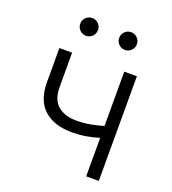

<svg xmlns="http://www.w3.org/2000/svg" viewBox="-135 -840 842 941"><g transform="rotate(20 286.0 -369.5)"><path d="M282.2 -178.7Q189 -178.7 136.2 -225.6Q83.5 -272.5 83.5 -368.7V-545.9H149.9V-368.7Q149.9 -301.3 185.5 -270.8Q221.2 -240.2 281.7 -240.2Q319.3 -240.2 353.8 -246.3Q388.2 -252.4 421.9 -262.7V-545.9H487.8V0H421.9V-200.7Q386.7 -189.9 353.3 -184.3Q319.8 -178.7 282.2 -178.7ZM185.1 -647Q166 -647 152.3 -660.6Q138.7 -674.3 138.7 -693.4Q138.7 -712.4 152.3 -725.8Q166 -739.3 185.1 -739.3Q204.1 -739.3 217.8 -725.8Q231.4 -712.4 231.4 -693.4Q231.4 -674.3 217.8 -660.6Q204.1 -647 185.1 -647ZM388.2 -647Q368.7 -647 355.2 -660.6Q341.8 -674.3 341.8 -693.4Q341.8 -712.4 355.2 -725.8Q368.7 -739.3 388.2 -739.3Q407.2 -739.3 420.7 -725.8Q434.1 -712.4 434.1 -693.4Q434.1 -674.3 420.7 -660.6Q407.2 -647 388.2 -647Z"/></g></svg>

Font: Inter Light
Style: Regular
Weight: 300
Designer: Rasmus Andersson
Foundry: rsms
Version: Version 4.000;git-a52131595